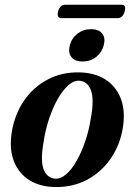

<svg xmlns="http://www.w3.org/2000/svg" viewBox="-20 -762 552 793"><path d="M307 -463Q370.5 -462 414.8 -434Q459 -406 478.8 -355.2Q498.5 -304.5 487.5 -235Q476 -163.5 437.8 -107.8Q399.5 -52 340.8 -20.2Q282 11.5 208.5 10.5Q147 10 102.5 -17.2Q58 -44.5 37.8 -95Q17.5 -145.5 28.5 -215.5Q40.5 -290 79.2 -346.2Q118 -402.5 176.8 -433.5Q235.5 -464.5 307 -463ZM208 -24Q231 -22.5 254 -42.8Q277 -63 297 -98.5Q317 -134 332.2 -179Q347.5 -224 355 -272.5Q369.5 -350.5 356 -387.8Q342.5 -425 309.5 -428.5Q286 -430.5 263 -410.5Q240 -390.5 219.5 -355Q199 -319.5 183.5 -273.8Q168 -228 160.5 -178Q146 -99 160.2 -62.8Q174.5 -26.5 208 -24ZM321 -508Q289 -508 274.8 -526.5Q260.5 -545 268.5 -575Q276 -604.5 300 -623Q324 -641.5 356 -641.5Q388.5 -641.5 402.5 -623Q416.5 -604.5 408.5 -575Q400.5 -545 376.8 -526.5Q353 -508 321 -508ZM220 -715Q227.5 -742.5 250 -742.5H480.5Q491.5 -742.5 495.2 -736.5Q499 -730.5 495 -715Q487.5 -687 465.5 -687H235Q213 -687 220 -715Z"/></svg>

Font: Fraunces 72pt S000 SemiBold
Style: Italic
Weight: 600
Italic angle: -16°
Version: Version 1.000; ttfautohint (v1.8.3)